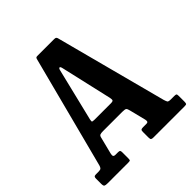

<svg xmlns="http://www.w3.org/2000/svg" viewBox="-203 -896 1037 1037"><g transform="rotate(-45 316.0 -377.5)"><path d="M0 -23.5V-62.5Q0 -71.5 3.2 -75.2Q6.5 -79 16.5 -79H35.5Q50.5 -79 55.2 -83.8Q60 -88.5 63 -98.5L231.5 -746.5Q234 -752.5 236.8 -753.8Q239.5 -755 248.5 -755H371.5Q381 -755 384.5 -753Q388 -751 390.5 -744.5L559.5 -103.5Q563.5 -90.5 567 -84.8Q570.5 -79 589 -79H614.5Q625.5 -79 628.8 -76.5Q632 -74 632 -62.5V-19Q632 -6.5 629.2 -3.2Q626.5 0 614 0H377Q365.5 0 361.5 -3.2Q357.5 -6.5 357.5 -18.5V-61.5Q357.5 -73 361.5 -76Q365.5 -79 376.5 -79H400.5Q411.5 -79 413.5 -84.2Q415.5 -89.5 413.5 -99L390 -193Q386.5 -208 381.5 -212.5Q376.5 -217 355.5 -217H209Q192.5 -217 185.8 -214Q179 -211 176.5 -199.5L152 -102.5Q149 -90 151.8 -84.5Q154.5 -79 166.5 -79H185Q195 -79 198 -75.8Q201 -72.5 201 -62.5V-17Q201 -4.5 198.2 -2.2Q195.5 0 183.5 0H27.5Q11.5 0 5.8 -3.2Q0 -6.5 0 -23.5ZM276.5 -612.5 203.5 -312.5Q201.5 -302.5 201.8 -297.8Q202 -293 217.5 -293H344Q359.5 -293 362 -298.2Q364.5 -303.5 361.5 -318.5L294.5 -611Q291 -627 285.2 -626.2Q279.5 -625.5 276.5 -612.5Z"/></g></svg>

Font: Besley* Condensed Semi
Style: Regular
Weight: 600
Width: 3
Designer: Owen Earl
Foundry: indestructible type*
Version: Version 3.000; ttfautohint (v1.8.3)